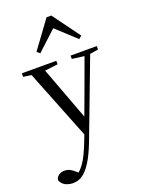

<svg xmlns="http://www.w3.org/2000/svg" viewBox="-189 -801 846 1137"><g transform="rotate(-20 234.0 -232.5)"><path d="M67 256Q108 256 139 229Q170 202 198 150Q225 99 251 27L435 -459H399L323 -251L242 -32L241 -27L216 39Q199 84 181 121Q163 158 142 184Q120 211 91 227L114 229L132 220L106 197Q90 183 76 176Q61 169 43 169Q23 169 8 179Q-8 189 -11 208Q-7 223 5 234Q16 245 33 250Q49 256 67 256ZM233 20 257 -33 272 -71 127 -459H43ZM4 -437 94 -424H115L221 -437V-459H4ZM311 -438 396 -427H410L476 -437V-459H311ZM393 -533 411 -549 285 -721H255L129 -549L147 -533L302 -676H238Z"/></g></svg>

Font: Source Serif 4 48pt
Style: Regular
Weight: 400
Designer: Frank Grie√ühammer
Foundry: Adobe Systems Incorporated
Version: Version 4.004;hotconv 1.0.116;makeotfexe 2.5.65601